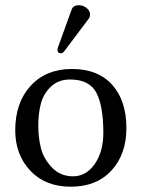

<svg xmlns="http://www.w3.org/2000/svg" viewBox="-20 -702 540 732"><path d="M280.8 -682.1Q296.9 -682.1 310.1 -671.6Q323.2 -661.1 323.2 -647Q323.2 -635.7 316.9 -628.9L225.1 -506.8Q219.2 -499 212.9 -499Q198.7 -499 199.2 -512.2Q199.2 -516.1 201.2 -522L252.9 -665Q258.8 -682.1 280.8 -682.1ZM38.1 -205.1Q38.1 -311 96.9 -375Q155.8 -439 253.9 -439Q354 -439 408 -378.4Q461.9 -317.9 461.9 -213.9Q461.9 -113.8 405 -52Q348.1 9.8 250 9.8Q152.8 9.8 95.5 -51.3Q38.1 -112.3 38.1 -205.1ZM247.1 -398.9Q203.1 -398.9 174.6 -372.1Q146 -345.2 136 -307.6Q126 -270 126 -222.2Q126 -177.2 136 -137.2Q146 -97.2 178 -63.5Q210 -29.8 258.8 -29.8Q308.6 -29.8 341.3 -76.9Q374 -124 374 -195.8Q374 -296.9 347.7 -347.9Q321.3 -398.9 247.1 -398.9Z"/></svg>

Font: Biolilbert
Style: Regular
Weight: 400
Designer: Philipp H. Poll
Foundry: Philipp H. Poll
Version: Version 1.1.0